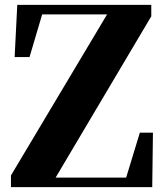

<svg xmlns="http://www.w3.org/2000/svg" viewBox="-20 -767 678 787"><path d="M553.2 -223.1H606.9L604 0H24.9V-47.9L418.9 -708H152.8L101.1 -533.2H40L50.8 -747.1H600.1V-700.2L208 -39.1H497.1Z"/></svg>

Font: Noto Serif JP Black
Style: Regular
Weight: 900
Designer: Ryoko NISHIZUKA  (kana & ideographs); Frank Grießhammer (Latin, Greek & Cyrillic); Wenlong ZHANG  (bopomofo); Sandoll Co
Foundry: Adobe Systems Incorporated
Version: Version 1.001;PS 1.001;hotconv 16.6.54;makeotf.lib2.5.65590